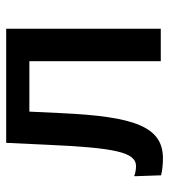

<svg xmlns="http://www.w3.org/2000/svg" viewBox="17 -557 547 621"><g transform="rotate(-90 290.5 -246.5)"><path d="M31 -84 34 1C46 4 65 7 89 7C192 7 224 -87 235 -320L240 -425H403V0H508V-500H139L133 -372C123 -147 109 -80 63 -80C53 -80 37 -83 32 -86Z"/></g></svg>

Font: Perun Medium
Style: Regular
Weight: 500
Foundry: Copyright (c) Stefan Peev, Context Ltd, 2016
Version: Version 1.089